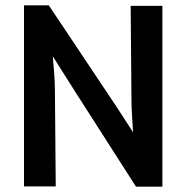

<svg xmlns="http://www.w3.org/2000/svg" viewBox="-20 -699 699 720"><path d="M470 -677H589V1H490L262 -355Q243 -384 220.5 -420.5Q198 -457 178 -488Q181 -456 183.5 -421Q186 -386 186 -354L189 0H70V-679H163L398 -327Q418 -298 438.5 -265.5Q459 -233 479 -203Q477 -235 475 -267.5Q473 -300 473 -323Z"/></svg>

Font: Amaranth
Style: Regular
Weight: 400
Designer: Gesine Todt
Foundry: Gesine Todt
Version: Version 1.001